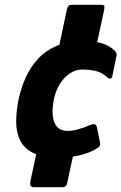

<svg xmlns="http://www.w3.org/2000/svg" viewBox="-20 -726 503 795"><path d="M224 -73Q158 -73 119 -92Q80 -111 63.5 -144.5Q47 -178 47 -222Q47 -266 57 -315Q67 -361 86 -404Q105 -447 136.5 -481.5Q168 -516 214.5 -536Q261 -556 326 -556Q370 -556 401 -547Q432 -538 454 -517Q461 -509 462.5 -505Q464 -501 462 -493L445 -410Q443 -401 437 -400.5Q431 -400 426 -404Q403 -426 377 -432Q351 -438 321 -438Q299 -438 279.5 -428Q260 -418 244.5 -400.5Q229 -383 218.5 -361Q208 -339 203 -314Q195 -273 199 -243.5Q203 -214 218 -199Q233 -184 258 -184Q279 -184 301.5 -190Q324 -196 355 -209Q377 -218 381 -200L394 -136Q398 -121 382 -112Q351 -92 307.5 -82.5Q264 -73 224 -73ZM295 -139 258 33Q257 38 253 43.5Q249 49 238 49H120Q111 49 107 43.5Q103 38 107 19L141 -139ZM213 -480 257 -687Q260 -698 264 -702Q268 -706 279 -706H399Q411 -706 412 -701Q413 -696 411 -684L367 -480Z"/></svg>

Font: Glory ExtraBold
Style: Italic
Weight: 800
Italic angle: -12°
Version: Version 1.011